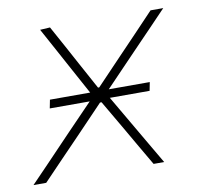

<svg xmlns="http://www.w3.org/2000/svg" viewBox="-79 -561 646 625"><g transform="rotate(-10 243.5 -248.0)"><path d="M-17 0Q14.5 -32.5 37.8 -56.8Q61 -81 81.8 -102.8Q102.5 -124.5 126 -149L210.5 -236.5H78.5L84 -264.5H217L172 -347Q151 -385.5 134 -417Q117 -448.5 92 -494L125 -496Q146 -458 163 -426.8Q180 -395.5 197 -364L245 -276H249L333 -364Q365.5 -398 393.8 -427.5Q422 -457 457 -494H499Q468.5 -462 446.5 -439.2Q424.5 -416.5 405 -396.2Q385.5 -376 361.5 -351L278.5 -264.5H414L408.5 -236.5H277L328 -149Q349 -113 368.5 -79.5Q388 -46 415 0H380Q359 -36 342 -65.2Q325 -94.5 304 -131L248 -227H243L153 -133Q118.5 -97.5 89.5 -67.2Q60.5 -37 25 0Z"/></g></svg>

Font: Commissioner Thin
Style: Italic
Weight: 100
Italic angle: -12°
Designer: Kostas Bartsokas
Foundry: Kostas Bartsokas
Version: Version 1.000; ttfautohint (v1.8.3)